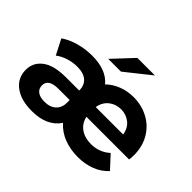

<svg xmlns="http://www.w3.org/2000/svg" viewBox="-151 -1020 1298 1298"><g transform="rotate(45 498.0 -371.5)"><path d="M960 -226H552Q563 -175 603 -146Q643 -117 705 -117Q783 -117 841 -169L924 -79Q885 -36 828.5 -14Q772 8 702 8Q631 8 571 -15Q511 -38 469 -85Q407 8 263 8Q158 8 97.5 -38Q37 -84 37 -161Q37 -231 94 -274Q151 -317 268 -317H392Q392 -367 361 -394.5Q330 -422 269 -422Q226 -422 184 -408.5Q142 -395 113 -372L57 -481Q101 -512 162 -529Q223 -546 288 -546Q424 -546 486 -470Q523 -506 574 -526Q625 -546 684 -546Q761 -546 825 -512Q889 -478 926 -415Q963 -352 963 -271Q963 -246 960 -226ZM550 -317H812Q804 -370 767.5 -399Q731 -428 682 -428Q633 -428 596 -399Q559 -370 550 -317ZM392 -201V-226H285Q189 -226 189 -164Q189 -132 212.5 -114.5Q236 -97 279 -97Q332 -97 362 -125Q392 -153 392 -201ZM514 -751H682L501 -607H379Z"/></g></svg>

Font: CMG Sans
Style: Bold
Weight: 700
Designer: Julieta Ulanovsky
Foundry: Julieta Ulanovsky
Version: Version 7.200